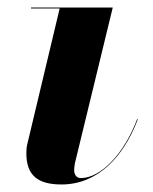

<svg xmlns="http://www.w3.org/2000/svg" viewBox="-20 -480 406 510"><path d="M346 -163 344.5 -164C309.5 -70.5 247 -7 195 -7C182 -7 177 -17.5 177 -28.5C177 -33.5 178 -40.5 179 -46.5L279.5 -460H62.5V-457.5H138.5L52 -95C50.5 -89 50 -78 50 -73C50 -13 81.5 10 143.5 10C239 10 308 -62.5 346 -163Z"/></svg>

Font: Bodoni* 72pt
Style: Bold Italic
Weight: 700
Italic angle: -13°
Version: Version 2.3